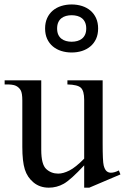

<svg xmlns="http://www.w3.org/2000/svg" viewBox="-20 -834 567 869"><path d="M444.6 -470.3V-185.1Q444.6 -104.1 449.2 -85.6Q453.8 -67.2 462.1 -59.7Q470.3 -52.3 482.1 -52.3Q497.9 -52.3 517.9 -62.6L525.1 -44.6L384.1 15.4H361V-85.6Q300 -20 268.5 -2.3Q236.9 15.4 201 15.4Q160.5 15.4 132.1 -7.9Q103.6 -31.3 92.3 -67.4Q81 -103.6 81 -169.2V-379Q81 -412.8 73.6 -425.6Q66.2 -438.5 52.1 -445.6Q37.9 -452.8 1 -451.8V-470.3H166.7V-155.9Q166.7 -89.7 189.2 -69Q211.8 -48.2 243.6 -48.2Q266.2 -48.2 294.1 -62.3Q322.1 -76.4 361 -115.9V-382.1Q361 -422.1 346.4 -436.4Q331.8 -450.8 285.1 -451.8V-470.3ZM424.1 -705.1Q424.1 -678.5 414.9 -658.2Q405.6 -637.9 389.2 -624.1Q372.8 -610.3 351 -603.3Q329.2 -596.4 304.1 -596.4Q279.5 -596.4 257.4 -603.3Q235.4 -610.3 219 -624.1Q202.6 -637.9 193.3 -658.2Q184.1 -678.5 184.1 -705.1Q184.1 -731.3 193.3 -751.8Q202.6 -772.3 219 -786.2Q235.4 -800 257.4 -806.9Q279.5 -813.8 304.1 -813.8Q329.2 -813.8 351 -806.9Q372.8 -800 389.2 -786.2Q405.6 -772.3 414.9 -751.8Q424.1 -731.3 424.1 -705.1ZM370.3 -705.1Q370.3 -721 365.1 -732.6Q360 -744.1 351 -751.3Q342.1 -758.5 330 -761.8Q317.9 -765.1 304.1 -765.1Q290.8 -765.1 278.7 -761.8Q266.7 -758.5 257.7 -751.3Q248.7 -744.1 243.6 -732.6Q238.5 -721 238.5 -705.1Q238.5 -688.7 243.6 -677.4Q248.7 -666.2 257.7 -659Q266.7 -651.8 278.7 -648.5Q290.8 -645.1 304.1 -645.1Q317.9 -645.1 330 -648.5Q342.1 -651.8 351 -659Q360 -666.2 365.1 -677.4Q370.3 -688.7 370.3 -705.1Z"/></svg>

Font: MM Jasmine
Style: Regular
Weight: 400
Designer: Khon Soe Zaw Thu
Version: Version 1.00 July 11, 2016, initial release